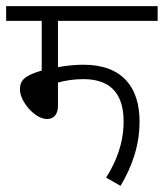

<svg xmlns="http://www.w3.org/2000/svg" viewBox="-20 -642 534 626"><path d="M169 -574H494V-622H0V-574H116V-412C58 -395 45 -379 45 -350C45 -311 94 -254 133 -254C155 -254 169 -268 169 -298V-373C195 -380 223 -384 252 -384C352 -384 383 -323 383 -246C383 -175 359 -115 326 -63L373 -36C411 -100 435 -168 435 -246C435 -356 380 -431 252 -431C226 -431 196 -428 169 -423Z"/></svg>

Font: Noto Sans Devanagari UI SemiCondensed Light
Style: Regular
Weight: 300
Width: 4
Designer: Jelle Bosma - Monotype Design Team
Foundry: Monotype Imaging Inc.
Version: Version 2.004